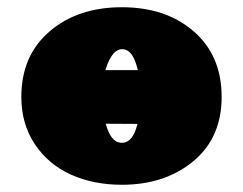

<svg xmlns="http://www.w3.org/2000/svg" viewBox="-20 -504 671 531"><path d="M130 -233Q130 -273 155 -291.5Q180 -310 218 -310H405Q454 -310 474 -289Q494 -268 494 -231Q494 -199 471 -180Q448 -161 412 -161L230 -162Q177 -162 153.5 -177Q130 -192 130 -233ZM369 -237Q369 -289 356 -328.5Q343 -368 318 -368Q301 -368 288 -348Q275 -328 269 -299Q263 -270 263 -237Q263 -186 277 -147.5Q291 -109 317 -109Q343 -109 356 -147Q369 -185 369 -237ZM317 7Q239 7 176.5 -21Q114 -49 76.5 -105Q39 -161 39 -236Q39 -350 117 -417Q195 -484 317 -484Q439 -484 516 -417Q593 -350 593 -236Q593 -123 514.5 -58Q436 7 317 7Z"/></svg>

Font: Coiny 2.0
Style: Regular
Weight: 400
Version: Version 1.001 July 11, 2018